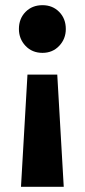

<svg xmlns="http://www.w3.org/2000/svg" viewBox="-20 -516 327 741"><path d="M61 205 86 -228H201L226 205ZM144 -312Q104 -312 78.5 -339Q53 -366 53 -404Q53 -444 78.5 -470Q104 -496 144 -496Q183 -496 208.5 -470Q234 -444 234 -404Q234 -366 208.5 -339Q183 -312 144 -312Z"/></svg>

Font: Outfit Thin
Style: Bold
Weight: 700
Version: Version 1.100;gftools[0.9.27]